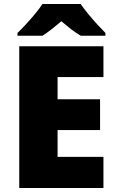

<svg xmlns="http://www.w3.org/2000/svg" viewBox="-20 -947 589 967"><path d="M501 0H77V-714H501V-559H270V-447H484V-292H270V-157H501ZM386 -927Q402 -904 424.5 -876.5Q447 -849 470.5 -823.5Q494 -798 511 -781V-767H387Q361 -782 338 -800Q315 -818 289 -840Q263 -818 241.5 -801Q220 -784 194 -767H68V-781Q87 -799 110.5 -824.5Q134 -850 156.5 -877Q179 -904 194 -927Z"/></svg>

Font: Noto Sans Telugu Black
Style: Regular
Weight: 900
Designer: Jelle Bosma - Monotype Design Team
Foundry: Monotype Imaging Inc.
Version: Version 2.005; ttfautohint (v1.8.4.7-5d5b)